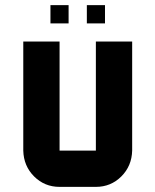

<svg xmlns="http://www.w3.org/2000/svg" viewBox="-20 -729 606 749"><path d="M495.6 -141.6Q494.1 -81.5 453.4 -40.8Q412.6 0 354 0H212.4Q153.8 0 113 -40.8Q72.3 -81.5 70.8 -141.6V-566.9H212.4V-141.6H354V-566.9H495.6ZM247.6 -637.7H176.8V-709H247.6ZM389.6 -637.7H318.8V-709H389.6Z"/></svg>

Font: Blazma
Style: Regular
Weight: 400
Designer: GGBotNet
Version: 1.00